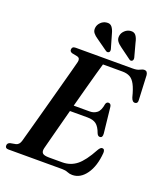

<svg xmlns="http://www.w3.org/2000/svg" viewBox="-169 -1012 970 1133"><g transform="rotate(20 316.0 -445.5)"><path d="M353.5 0H14Q-6 0 -5.5 -18Q-5.5 -33 11 -38.5L46 -45Q66 -50 73.5 -75Q79.5 -96 91.2 -139Q103 -182 118.2 -237.5Q133.5 -293 149.5 -352.5Q165.5 -412 180.5 -467Q195.5 -522 206.8 -564.2Q218 -606.5 223 -626Q228 -650 209 -655.5L173.5 -662.5Q159.5 -668 159.5 -679.5Q159.5 -700 182.5 -700H541.5Q568 -700 582.8 -708Q597.5 -716 609 -716Q628 -716 631 -691.5L638 -540.5Q641 -516.5 623.5 -514Q605.5 -512 597 -538.5Q584.5 -588.5 570.2 -615.2Q556 -642 536.8 -652.2Q517.5 -662.5 490 -662.5H367.5Q361.5 -642 349 -597.8Q336.5 -553.5 320.8 -495Q305 -436.5 288.5 -375H389.5Q415 -375 434 -390Q453 -405 459.5 -447.5Q464.5 -461.5 476 -461.5Q491.5 -461.5 494 -442.5L511.5 -281Q514 -254.5 496 -254Q484 -253.5 477 -269.5Q463.5 -307.5 443.8 -322.5Q424 -337.5 388.5 -337.5H278.5Q263 -279 249 -226Q235 -173 224.8 -134Q214.5 -95 210.5 -79Q205.5 -57.5 215 -47.5Q224.5 -37.5 257 -37.5H339.5Q390 -37.5 428.8 -67.8Q467.5 -98 510 -176.5Q521.5 -197 533 -197Q549.5 -197 548.5 -172.5Q542 -88 506.2 -37.8Q470.5 12.5 419.5 12.5Q402.5 12.5 387.8 6.2Q373 0 353.5 0ZM504 -849.5 527.5 -762.5Q530 -749.5 523 -743Q514 -736 504 -743.5L434.5 -794.5Q416.5 -807 406.5 -821.2Q396.5 -835.5 400 -855.5Q403 -873.5 418.2 -887.8Q433.5 -902 453 -904Q475.5 -906.5 487 -891.5Q498.5 -876.5 504 -849.5ZM355.5 -849.5 380.5 -763Q383.5 -750 377 -743.5Q368 -736.5 357.5 -743L287 -793Q268.5 -805 258 -818.5Q247.5 -832 250.5 -852Q253 -870 267.8 -884.8Q282.5 -899.5 302.5 -902Q325 -905.5 337 -890.8Q349 -876 355.5 -849.5Z"/></g></svg>

Font: Fraunces 144pt Soft SemiBold
Style: Italic
Weight: 600
Italic angle: -16°
Version: Version 1.000;[b76b70a41]